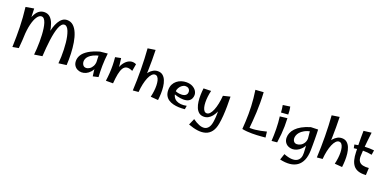

<svg xmlns="http://www.w3.org/2000/svg" viewBox="-7 -1955 6783 3384"><g transform="rotate(20 3385.0 -262.5)"><path d="M107 10.5Q110.2 -92 111.1 -184Q112 -276 109.8 -363.8Q107.5 -451.5 101.2 -542Q95 -632.5 83 -731.8L236.2 -758Q240 -681.8 241.4 -607Q242.8 -532.2 242.2 -457.9Q241.8 -383.5 239.4 -309.6Q237 -235.8 232.2 -161Q227.5 -86.2 220.2 -9.8ZM512.5 5.8Q518.5 -49 522 -111.6Q525.5 -174.2 525.9 -239.5Q526.2 -304.8 523 -367.4Q519.8 -430 511.6 -485.1Q503.5 -540.2 489.9 -582.5Q476.2 -624.8 455.8 -648.6Q435.2 -672.5 406.8 -672.5Q364 -672.5 326.9 -618.1Q289.8 -563.8 265.1 -463.8Q240.5 -363.8 234.8 -228L164 -219.8Q180 -376.8 205.2 -481.1Q230.5 -585.5 264.2 -646.8Q298 -708 340 -734Q382 -760 431.5 -760Q493.2 -760 535.6 -722.5Q578 -685 603.9 -616.8Q629.8 -548.5 643.1 -455.5Q656.5 -362.5 660 -251.5Q663.5 -140.5 660.5 -18ZM967.8 3.2Q973.8 -57 975.5 -122.6Q977.2 -188.2 975 -254.2Q972.8 -320.2 966.5 -381.8Q960.2 -443.2 948.8 -495.8Q937.2 -548.2 921.6 -588.2Q906 -628.2 884.8 -650.4Q863.5 -672.5 837.2 -672.5Q808.5 -672.5 785.1 -646.8Q761.8 -621 743.9 -575Q726 -529 712.2 -467.4Q698.5 -405.8 688.5 -332.5Q678.5 -259.2 671.8 -179.2Q665 -99.2 660.5 -18L603.5 -191.5Q604.5 -240.5 609.5 -301.6Q614.5 -362.8 625.5 -427.2Q636.5 -491.8 655.2 -552.2Q674 -612.8 701.8 -660.8Q729.5 -708.8 767.4 -737.4Q805.2 -766 855.2 -766Q923 -766 970.6 -723Q1018.2 -680 1049.4 -605.6Q1080.5 -531.2 1096.5 -435.2Q1112.5 -339.2 1116.8 -231.8Q1121 -124.2 1114.8 -16.5Z M1403.2 14Q1360.8 14 1323.9 -4.6Q1287 -23.2 1264.8 -58.6Q1242.5 -94 1242.5 -145Q1242.5 -202 1275.4 -255.8Q1308.2 -309.5 1383.9 -356.8Q1459.5 -404 1586 -441L1619.5 -374Q1541.8 -357.2 1492.9 -332.8Q1444 -308.2 1417.8 -281.4Q1391.5 -254.5 1382 -228.6Q1372.5 -202.8 1372.5 -182.8Q1372.5 -143.8 1392.8 -115.1Q1413 -86.5 1450.5 -86.5Q1484.8 -86.5 1517.1 -108.2Q1549.5 -130 1570.9 -170.9Q1592.2 -211.8 1591.5 -270.5L1649.8 -314Q1644 -225 1620.4 -162.8Q1596.8 -100.5 1561.1 -61.5Q1525.5 -22.5 1484.6 -4.2Q1443.8 14 1403.2 14ZM1615 12.8Q1607.5 -28.2 1601.9 -84.5Q1596.2 -140.8 1592.9 -199.6Q1589.5 -258.5 1587.8 -310.9Q1586 -363.2 1585.5 -398.6Q1585 -434 1586 -441L1726.5 -455.5Q1711.8 -328.5 1710.1 -221.1Q1708.5 -113.8 1715.2 -10.2Z M1993 6 1957.2 -125.2Q1960.5 -211.2 1986.1 -281.9Q2011.8 -352.5 2054 -399.2Q2096.2 -446 2148.9 -461Q2201.5 -476 2258.8 -449L2236 -315.5Q2171.5 -345.8 2128 -338.9Q2084.5 -332 2057.6 -289.9Q2030.8 -247.8 2015.9 -173.5Q2001 -99.2 1993 6ZM1993 6H1859.2Q1870 -72 1874.9 -146Q1879.8 -220 1878.4 -293.1Q1877 -366.2 1869 -440L1975 -461.5Q1985.2 -395 1990.6 -336.5Q1996 -278 1997.6 -223.5Q1999.2 -169 1997.8 -112.6Q1996.2 -56.2 1993 6Z M2468.2 -4.8 2363.2 4.8Q2368 -90.2 2370.1 -191.1Q2372.2 -292 2370.9 -393.8Q2369.5 -495.5 2365.6 -593.9Q2361.8 -692.2 2354.2 -782.2L2497 -804Q2503 -616 2497.5 -414.4Q2492 -212.8 2468.2 -4.8ZM2839 11.5 2698.2 0.2Q2712 -57 2718.9 -113.2Q2725.8 -169.5 2724.5 -219.6Q2723.2 -269.8 2713.8 -308.6Q2704.2 -347.5 2685.4 -369.8Q2666.5 -392 2637.2 -392Q2606.5 -392 2578.5 -362.5Q2550.5 -333 2528.1 -280.4Q2505.8 -227.8 2490.2 -157.1Q2474.8 -86.5 2468.2 -4.8L2398.5 -129Q2402.8 -168.5 2417.2 -214.2Q2431.8 -260 2455 -304.5Q2478.2 -349 2509.8 -385.5Q2541.2 -422 2580.6 -443.9Q2620 -465.8 2666.5 -465.8Q2723 -465.8 2759.2 -435.2Q2795.5 -404.8 2815.9 -354Q2836.2 -303.2 2843.5 -240.9Q2850.8 -178.5 2848.6 -112.9Q2846.5 -47.2 2839 11.5Z M3338.2 2Q3281.8 8 3225.4 5.9Q3169 3.8 3118.9 -9Q3068.8 -21.8 3030.1 -48Q2991.5 -74.2 2969.5 -116.1Q2947.5 -158 2947.5 -219Q2947.5 -279 2969.9 -323Q2992.2 -367 3029.4 -396.5Q3066.5 -426 3112 -440.5Q3157.5 -455 3203.5 -455Q3273.5 -455 3320.9 -429.5Q3368.2 -404 3391.9 -366Q3415.5 -328 3414.5 -288Q3414.5 -255 3399.4 -223Q3384.2 -191 3348.8 -170.5Q3313.2 -150 3250.5 -150Q3228.5 -150 3199.4 -154Q3170.2 -158 3139.8 -165.5Q3109.2 -173 3082.1 -183.5Q3055 -194 3037.2 -207L3062.5 -251Q3082.2 -239 3113.8 -229.8Q3145.2 -220.5 3190.5 -220.5Q3220 -220.5 3244.4 -229.4Q3268.8 -238.2 3283.6 -257.4Q3298.5 -276.5 3298.5 -306.2Q3298.5 -323.8 3290.8 -341.8Q3283 -359.8 3264.6 -372.4Q3246.2 -385 3212.8 -385Q3180.2 -385 3149.4 -362.5Q3118.5 -340 3098.9 -305.2Q3079.2 -270.5 3079.2 -232Q3079.2 -178 3099.6 -140.4Q3120 -102.8 3156.8 -82.2Q3193.5 -61.8 3242.5 -57.8Q3291.5 -53.8 3349.5 -66Z M3500.5 229.2 3552.5 109.2Q3615.5 155.2 3672.1 177.6Q3728.8 200 3774.2 192.9Q3819.8 185.8 3850 145.1Q3880.2 104.5 3890.8 24.8Q3896.5 -19.2 3899 -57.1Q3901.5 -95 3901.2 -133.6Q3901 -172.2 3898.9 -217Q3896.8 -261.8 3893.8 -318.4Q3890.8 -375 3888 -450L4019 -482Q4021.5 -391 4020.6 -299.8Q4019.8 -208.5 4013.8 -124.1Q4007.8 -39.8 3995 32.5Q3977.5 130.2 3934.4 187.1Q3891.2 244 3826.5 265Q3761.8 286 3679.1 275.6Q3596.5 265.2 3500.5 229.2ZM3695 11.5Q3639.2 11.5 3603.1 -18Q3567 -47.5 3546.6 -96.8Q3526.2 -146 3518.8 -206.9Q3511.2 -267.8 3513.1 -332.4Q3515 -397 3522.5 -455.8L3663.2 -459.5Q3649.5 -402.2 3642.6 -345.5Q3635.8 -288.8 3637 -237.9Q3638.2 -187 3647.8 -147.4Q3657.2 -107.8 3676.1 -85Q3695 -62.2 3724.2 -62.2Q3755 -62.2 3782 -91.9Q3809 -121.5 3830.8 -174.4Q3852.5 -227.2 3867 -297.8Q3881.5 -368.2 3888 -450L3940 -320.8Q3937.8 -280 3925.8 -234.2Q3913.8 -188.5 3893.2 -144.9Q3872.8 -101.2 3843.9 -65.9Q3815 -30.5 3777.6 -9.5Q3740.2 11.5 3695 11.5Z M4409.8 -17.5Q4415.2 -90.5 4418.5 -161.4Q4421.8 -232.2 4422.4 -302.4Q4423 -372.5 4419.8 -444.5Q4416.5 -516.5 4409.2 -591Q4402 -665.5 4390 -745L4541.8 -755.2Q4547.8 -649.5 4548 -557.5Q4548.2 -465.5 4544.4 -380.8Q4540.5 -296 4533.4 -211.5Q4526.2 -127 4517.5 -34.5ZM4845.5 -15Q4811 -12 4770.6 -8.5Q4730.2 -5 4686.5 -2.9Q4642.8 -0.8 4596.4 -0.9Q4550 -1 4502.9 -4.6Q4455.8 -8.2 4409.8 -17.5L4455.5 -87.5Q4534.5 -72.5 4627.9 -82.9Q4721.2 -93.2 4833 -122.5Z M4951 -523Q4950.2 -560.2 4944.8 -592.4Q4939.2 -624.5 4934.5 -658.5L5068.5 -677.8Q5075.8 -645.2 5079.9 -606Q5084 -566.8 5082.8 -533ZM5067.5 -5.8 4965.5 4Q4972.2 -104.5 4970.5 -221.5Q4968.8 -338.5 4954 -451.8L5091.8 -467.8Q5095.5 -387.8 5094.4 -315.8Q5093.2 -243.8 5086.9 -169.4Q5080.5 -95 5067.5 -5.8Z M5219.8 260 5258.2 145.2Q5344.8 179 5405.8 182Q5466.8 185 5504.5 163.2Q5542.2 141.5 5558.9 101Q5575.5 60.5 5572.8 6Q5570.5 -38 5568 -83.8Q5565.5 -129.5 5561 -183.5Q5556.5 -237.5 5550 -305.2Q5543.5 -373 5534 -461L5668.5 -465Q5670.5 -430 5671.4 -383.2Q5672.2 -336.5 5672.8 -283.6Q5673.2 -230.8 5672.9 -177.2Q5672.5 -123.8 5671.8 -75Q5668.8 35.8 5636.4 110.5Q5604 185.2 5545 226.2Q5486 267.2 5404.1 275.2Q5322.2 283.2 5219.8 260ZM5355.2 14Q5312.8 14 5275.9 -4.6Q5239 -23.2 5216.8 -58.6Q5194.5 -94 5194.5 -145Q5194.5 -187 5212.2 -231.2Q5230 -275.5 5269.4 -317.5Q5308.8 -359.5 5374 -396.2Q5439.2 -433 5534 -461L5570 -394Q5492.2 -377.2 5443.8 -349.8Q5395.2 -322.2 5369.4 -291.4Q5343.5 -260.5 5334 -231.6Q5324.5 -202.8 5324.5 -182.8Q5324.5 -143.8 5344.8 -118.9Q5365 -94 5402.5 -94Q5436.8 -94 5472.2 -113.5Q5507.8 -133 5531.9 -172.4Q5556 -211.8 5555.2 -270.5L5613.5 -314Q5607.8 -225 5582.1 -162.8Q5556.5 -100.5 5518.6 -61.5Q5480.8 -22.5 5438.2 -4.2Q5395.8 14 5355.2 14Z M5920.2 -4.8 5815.2 4.8Q5820 -90.2 5822.1 -191.1Q5824.2 -292 5822.9 -393.8Q5821.5 -495.5 5817.6 -593.9Q5813.8 -692.2 5806.2 -782.2L5949 -804Q5955 -616 5949.5 -414.4Q5944 -212.8 5920.2 -4.8ZM6291 11.5 6150.2 0.2Q6164 -57 6170.9 -113.2Q6177.8 -169.5 6176.5 -219.6Q6175.2 -269.8 6165.8 -308.6Q6156.2 -347.5 6137.4 -369.8Q6118.5 -392 6089.2 -392Q6058.5 -392 6030.5 -362.5Q6002.5 -333 5980.1 -280.4Q5957.8 -227.8 5942.2 -157.1Q5926.8 -86.5 5920.2 -4.8L5850.5 -129Q5854.8 -168.5 5869.2 -214.2Q5883.8 -260 5907 -304.5Q5930.2 -349 5961.8 -385.5Q5993.2 -422 6032.6 -443.9Q6072 -465.8 6118.5 -465.8Q6175 -465.8 6211.2 -435.2Q6247.5 -404.8 6267.9 -354Q6288.2 -303.2 6295.5 -240.9Q6302.8 -178.5 6300.6 -112.9Q6298.5 -47.2 6291 11.5Z M6733.8 1Q6647.2 7 6589.9 -12.6Q6532.5 -32.2 6499.1 -74Q6465.8 -115.8 6450.1 -177.2Q6434.5 -238.8 6432.2 -316.5Q6429.2 -392 6427.9 -459.2Q6426.5 -526.5 6426.8 -589.8Q6427 -653 6428 -717L6573.2 -735.5Q6562.8 -647.2 6554.1 -569.5Q6545.5 -491.8 6539.9 -420.6Q6534.2 -349.5 6532.8 -279.8Q6532.2 -216 6556.9 -182.4Q6581.5 -148.8 6628.5 -138.1Q6675.5 -127.5 6740.2 -133.5ZM6706.5 -369.5Q6629.2 -386.5 6542.2 -385.5Q6455.2 -384.5 6371.5 -370.5L6358.8 -436Q6448.5 -456 6544 -461Q6639.5 -466 6720 -457Z"/></g></svg>

Font: Marhey Light
Style: Regular
Weight: 300
Designer: Nur Syamsi & Bustanul Arifin
Foundry: Namelatype
Version: Version 1.000